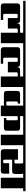

<svg xmlns="http://www.w3.org/2000/svg" viewBox="2045 -2728 662 4833"><g transform="rotate(90 2376.5 -311.0)"><path d="M1122 -622V-563H1047V0H783V-426H712Q693 -426 685.5 -418.5Q678 -411 678 -393V-177H414V-393Q414 -411 406.5 -418.5Q399 -426 380 -426H343Q324 -426 316.5 -418.5Q309 -411 309 -393V-92Q309 -74 316.5 -66.5Q324 -59 343 -59H461V0H120Q80 0 62.5 -17.5Q45 -35 45 -75V-410Q45 -450 62.5 -467.5Q80 -485 120 -485H469Q509 -485 526 -467.5Q543 -450 543 -410H548Q548 -450 565 -467.5Q582 -485 622 -485H783V-563H-20V-622Z M2224 -622V-563H2149V0H1885V-426H1814Q1795 -426 1787.5 -418.5Q1780 -411 1780 -393V-177H1516V-393Q1516 -411 1508.5 -418.5Q1501 -426 1482 -426H1445Q1426 -426 1418.5 -418.5Q1411 -411 1411 -393V-92Q1411 -74 1418.5 -66.5Q1426 -59 1445 -59H1563V0H1222Q1182 0 1164.5 -17.5Q1147 -35 1147 -75V-410Q1147 -450 1164.5 -467.5Q1182 -485 1222 -485H1571Q1611 -485 1628 -467.5Q1645 -450 1645 -410H1650Q1650 -450 1667 -467.5Q1684 -485 1724 -485H1885V-563H1082V-622Z M3316 -563H2882V-476Q2892 -485 2914 -485H3176Q3216 -485 3233.5 -467.5Q3251 -450 3251 -410V-153Q3251 -113 3233.5 -95.5Q3216 -78 3176 -78H2932V-137H2953Q2972 -137 2979.5 -144.5Q2987 -152 2987 -170V-393Q2987 -411 2979.5 -418.5Q2972 -426 2953 -426H2916Q2896 -426 2889 -419Q2882 -412 2882 -392V0H2618V-87Q2608 -78 2586 -78H2324Q2284 -78 2266.5 -95.5Q2249 -113 2249 -153V-410Q2249 -450 2266.5 -467.5Q2284 -485 2324 -485H2568V-426H2547Q2528 -426 2520.5 -418.5Q2513 -411 2513 -393V-170Q2513 -152 2520.5 -144.5Q2528 -137 2547 -137H2584Q2604 -137 2611 -144.5Q2618 -152 2618 -171V-563H2184V-622H3316Z M3690 -622V-563H3615V0H3351V-563H3276V-622Z M4399 -622V-563H4320Q4339 -554 4339 -522V-360Q4339 -320 4321.5 -302.5Q4304 -285 4264 -285H3979V-92Q3979 -74 3986.5 -66.5Q3994 -59 4013 -59H4033Q4052 -59 4059.5 -66.5Q4067 -74 4067 -92V-211H4331V-75Q4331 -35 4313.5 -17.5Q4296 0 4256 0H3790Q3750 0 3732.5 -17.5Q3715 -35 3715 -75V-432H3979V-344H4041Q4060 -344 4067.5 -351.5Q4075 -359 4075 -377V-529Q4075 -548 4067.5 -555.5Q4060 -563 4041 -563H3650V-622Z M4773 -622V-563H4698V0H4434V-563H4359V-622Z"/></g></svg>

Font: Sarpanch Black
Style: Regular
Weight: 900
Designer: Manushi Parikh (Devanagari and Latin), Jyotish Sonowal (Devanagari)
Foundry: Indian Type Foundry
Version: Version 2.004;PS 1.0;hotconv 1.0.78;makeotf.lib2.5.61930; tt